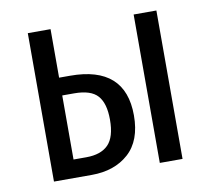

<svg xmlns="http://www.w3.org/2000/svg" viewBox="-64 -598 735 670"><g transform="rotate(-10 303.5 -263.0)"><path d="M194.8 -354Q390.1 -354 390.1 -179.2Q390.1 -89.8 340.1 -44.9Q290 0 209 0H75.2V-525.9H155.8V-354ZM450.2 -525.9H530.8V0H450.2ZM201.2 -64Q252.9 -64 279.1 -90.6Q305.2 -117.2 305.2 -179.2Q305.2 -236.8 281.2 -263.9Q257.3 -291 198.2 -291H155.8V-64Z"/></g></svg>

Font: Fira Sans Compressed Book
Style: Regular
Weight: 350
Width: 1
Designer: Carrois Corporate & Edenspiekermann AG
Foundry: Carrois Corporate GbR & Edenspiekermann AG
Version: Version 4.203;PS 004.203;hotconv 1.0.88;makeotf.lib2.5.64775